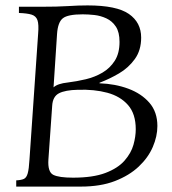

<svg xmlns="http://www.w3.org/2000/svg" viewBox="-20 -690 635 710"><path d="M40 0V-23Q59 -24 68.5 -28.5Q78 -33 82.5 -49Q87 -65 89 -100L121 -565Q124 -600 118.5 -615.5Q113 -631 96.5 -636Q80 -641 50 -642V-665H129Q194 -665 231.5 -667.5Q269 -670 304 -670Q411 -670 456.5 -638.5Q502 -607 502 -551Q502 -504 478.5 -471.5Q455 -439 420 -418.5Q385 -398 348 -384V-382Q406 -380 454.5 -362Q503 -344 532.5 -310Q562 -276 562 -224Q562 -186 545 -146.5Q528 -107 493 -74Q458 -41 405 -20.5Q352 0 279 0ZM178 -367Q193 -381 231 -385Q264 -389 297.5 -397Q331 -405 359 -421.5Q387 -438 404.5 -465.5Q422 -493 422 -535Q422 -571 408.5 -591.5Q395 -612 373.5 -622Q352 -632 329 -634.5Q306 -637 286 -637Q231 -637 212.5 -622.5Q194 -608 191 -565ZM250 -33Q324 -33 370 -50.5Q416 -68 440.5 -96Q465 -124 473.5 -154.5Q482 -185 482 -212Q482 -269 453.5 -301.5Q425 -334 377 -347Q329 -360 268 -358Q221 -357 198 -345Q175 -333 173 -299L159 -100Q156 -54 177 -43.5Q198 -33 250 -33Z"/></svg>

Font: Bona Nova SC
Style: Italic
Weight: 400
Italic angle: -4°
Designer: Mateusz Machalski
Foundry: Capitalics
Version: Version 4.001; ttfautohint (v1.8.4.7-5d5b)